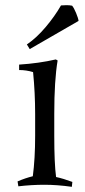

<svg xmlns="http://www.w3.org/2000/svg" viewBox="-20 -715 327 743"><path d="M190 -274V-190Q190 -82 197 -30Q225 -24 260 -11L258 8Q202 0 152 0Q102 0 51 6L48 -13Q78 -26 107 -33Q116 -101 116 -190V-274Q116 -355 108 -436Q82 -444 54 -444V-465Q131 -470 196 -485L203 -481Q190 -404 190 -274ZM216 -694Q226 -695 237.5 -695Q249 -695 259 -693Q266 -685 274.5 -664.5Q283 -644 284 -634L95 -525L84 -543Q121 -568 156.5 -610Q192 -652 216 -694Z"/></svg>

Font: Almendra
Style: Regular
Weight: 400
Designer: Ana Sanfelippo
Foundry: Ana Sanfelippo
Version: Version 1.004